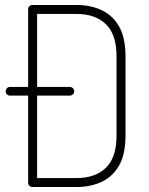

<svg xmlns="http://www.w3.org/2000/svg" viewBox="-20 -751 600 771"><path d="M111 0Q103 0 98 -5Q93 -10 93 -17V-367H20Q13 -367 8 -372Q3 -377 3 -384Q3 -392 8 -397Q13 -402 20 -402H93V-714Q93 -721 98 -726Q103 -731 111 -731H288Q343 -731 387.5 -710.5Q432 -690 458 -645Q484 -600 484 -525V-206Q484 -131 458 -86Q432 -41 387.5 -20.5Q343 0 288 0ZM129 -36H288Q363 -36 405.5 -77.5Q448 -119 448 -206V-525Q448 -612 405.5 -653.5Q363 -695 288 -695H129V-402H260Q267 -402 272.5 -397Q278 -392 278 -384Q278 -377 272.5 -372Q267 -367 260 -367H129Z"/></svg>

Font: Dosis ExtraLight ExtraLight
Style: Regular
Weight: 250
Version: Version 3.001; ttfautohint (v1.8.2)